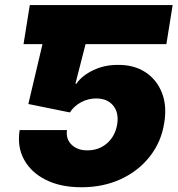

<svg xmlns="http://www.w3.org/2000/svg" viewBox="-20 -748 719 777"><path d="M309.6 9.8Q225.6 9.8 165.8 -20Q106 -49.8 77.4 -102.1Q48.8 -154.3 59.6 -221.7H251Q246.1 -184.6 270.3 -161.9Q294.4 -139.2 333 -139.6Q379.4 -139.2 412.6 -167.7Q445.8 -196.3 454.1 -244.1Q461.9 -292 438 -320.8Q414.1 -349.6 369.1 -349.6Q337.4 -349.6 308.6 -334.5Q279.8 -319.3 262.7 -293L94.7 -327.1L151.9 -569.3H75.2L100.6 -727.5H678.7L653.3 -569.3H326.2L285.2 -409.2H289.1Q312 -442.4 357.7 -464.1Q403.3 -485.8 458 -485.4Q522.9 -485.8 568.8 -455.6Q614.7 -425.3 635.5 -372.1Q656.2 -318.8 644.5 -250Q632.8 -174.3 586.9 -115.5Q541 -56.6 469.7 -23.4Q398.4 9.8 309.6 9.8Z"/></svg>

Font: Inter Tight Black
Style: Italic
Weight: 900
Italic angle: -9.39999°
Designer: Rasmus Andersson
Foundry: rsms
Version: Version 3.004; ttfautohint (v1.8.4.7-5d5b)